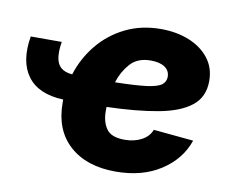

<svg xmlns="http://www.w3.org/2000/svg" viewBox="-67 -638 879 732"><g transform="rotate(10 373.0 -271.5)"><path d="M422.9 11.7Q310.1 11.7 244.6 -47.4Q179.2 -106.4 179.2 -211.9Q179.2 -218.3 179.2 -224.1Q82.5 -228 40.8 -284.4Q-1 -340.8 15.6 -439.5H135.7Q126.5 -383.3 140.4 -355.7Q154.3 -328.1 196.3 -324.7Q216.8 -389.6 259.3 -441.4Q301.8 -493.2 363 -523.4Q424.3 -553.7 500.5 -553.7Q560.5 -553.7 609.1 -534.2Q657.7 -514.6 686.5 -478Q715.3 -441.4 715.3 -390.1Q715.3 -328.1 671.6 -293.5Q627.9 -258.8 545.4 -243.7Q462.9 -228.5 346.7 -225.1Q346.7 -216.3 346.7 -208Q346.7 -167.5 365.5 -140.6Q384.3 -113.8 436 -113.8Q473.1 -113.8 501.2 -128.7Q529.3 -143.6 539.6 -170.4L694.3 -155.8Q668.9 -81.1 597.4 -34.7Q525.9 11.7 422.9 11.7ZM362.3 -323.2Q442.9 -324.7 484.6 -330.3Q526.4 -335.9 541.5 -347.7Q556.6 -359.4 556.6 -378.4Q556.6 -402.3 537.1 -415.5Q517.6 -428.7 482.4 -428.7Q431.2 -428.7 403.1 -396.7Q375 -364.7 362.3 -323.2Z"/></g></svg>

Font: Inter Extra Bold
Style: Italic
Weight: 800
Italic angle: -9.39999°
Designer: Rasmus Andersson
Foundry: rsms
Version: Version 4.000;git-3c8e0fc